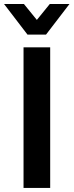

<svg xmlns="http://www.w3.org/2000/svg" viewBox="-57 -923 361 943"><path d="M58.6 -690.4H189.5V0H58.6ZM-37.1 -903.3H60.5L124 -825.2L187.5 -903.3H284.2L168.9 -752.9H78.1Z"/></svg>

Font: DINish
Style: Bold
Weight: 700
Designer: Bert Driehuis
Foundry: Playbeing
Version: Version 3.008; git-95204e4c-release